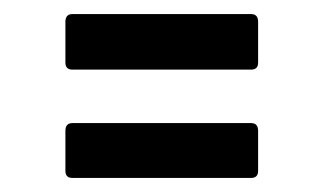

<svg xmlns="http://www.w3.org/2000/svg" viewBox="-20 -438 460 273"><path d="M83 -339Q73 -339 73 -349V-407Q73 -418 83 -418H337Q347 -418 347 -407V-349Q347 -339 337 -339ZM83 -185Q73 -185 73 -195V-252Q73 -263 83 -263H337Q347 -263 347 -252V-195Q347 -185 337 -185Z"/></svg>

Font: Sofia Sans Extra Condensed SemiBold
Style: Regular
Weight: 600
Designer: Botio Nikoltchev, Ani Petrova
Foundry: lettersoup
Version: Version 4.101